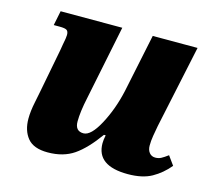

<svg xmlns="http://www.w3.org/2000/svg" viewBox="-84 -638 835 749"><g transform="rotate(15 333.5 -263.0)"><path d="M364 -81Q364 -94 368 -114H361Q315 -50 272 -20.5Q229 9 166 9Q109 9 84.5 -21Q60 -51 60 -99Q60 -129 68 -167Q76 -205 77 -212L111 -389L115 -413Q121 -442 121 -453Q121 -467 114 -472Q107 -477 85 -477H61L73 -536H322L261 -237Q248 -177 248 -138Q248 -99 282 -99Q312 -99 345.5 -161.5Q379 -224 396 -301L445 -536H626L555 -202Q551 -181 547.5 -160Q544 -139 544 -120Q544 -102 553 -91Q562 -80 577 -80Q590 -80 600.5 -85.5Q611 -91 627 -103L653 -67Q624 -32 586.5 -11Q549 10 490 10Q364 10 364 -81Z"/></g></svg>

Font: Noto Serif NarrowBlack
Style: Italic
Weight: 900
Width: 4
Italic angle: -12°
Designer: Monotype Design Team
Foundry: Monotype Imaging Inc.
Version: Version 1.001